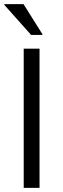

<svg xmlns="http://www.w3.org/2000/svg" viewBox="-20 -911 307 931"><path d="M95 0V-675H171.7V0ZM130.8 -741.7 0.8 -887.5V-890.8H94.2L185.8 -745V-741.7Z"/></svg>

Font: Funnel Sans Light
Style: Regular
Weight: 300
Designer: NORD ID, Kristian Moeller
Foundry: Dicotype
Version: Version 1.000